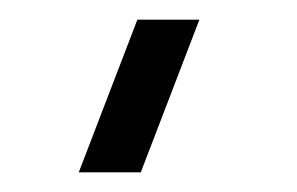

<svg xmlns="http://www.w3.org/2000/svg" viewBox="-20 36 302 195"><path d="M182.5 56 123 211H60L119.5 56Z"/></svg>

Font: CCSD_manrope
Style: Regular
Weight: 400
Designer: Mikhail Sharanda
Foundry: Mikhail Sharanda
Version: Version 4.503